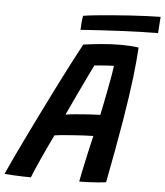

<svg xmlns="http://www.w3.org/2000/svg" viewBox="-98 -868 797 926"><g transform="rotate(5 300.0 -405.0)"><path d="M86 7.5Q72 7.5 47.2 6.8Q22.5 6 -2.2 4.8Q-27 3.5 -42 2Q-30 -25.5 -7.8 -72.8Q14.5 -120 43.2 -179.2Q72 -238.5 104 -303.5Q136 -368.5 168.2 -432.8Q200.5 -497 229.8 -553.8Q259 -610.5 282 -652.5Q320.5 -658 368.5 -662.5Q416.5 -667 462.5 -667Q508 -667 549 -661.5Q546 -603 535.8 -515.8Q525.5 -428.5 504.5 -302.2Q483.5 -176 449.5 -0.5Q435.5 1.5 412.2 3.5Q389 5.5 364.2 6.5Q339.5 7.5 320 7.5Q323 -10.5 329.2 -40Q335.5 -69.5 342.8 -103Q350 -136.5 357 -167Q364 -197.5 369 -217.5Q349 -217.5 320.2 -215.8Q291.5 -214 262.5 -212Q233.5 -210 211.2 -207.8Q189 -205.5 181.5 -204Q152.5 -144 125.8 -85Q99 -26 86 7.5ZM226 -308.5Q242.5 -311.5 273.2 -314.2Q304 -317 337 -319.2Q370 -321.5 393.5 -322Q396.5 -336 403 -368.5Q409.5 -401 417 -439.5Q424.5 -478 430.5 -512Q436.5 -546 438.5 -563Q428 -563 408.2 -561.8Q388.5 -560.5 370 -559Q351.5 -557.5 344 -556.5Q335 -539 316 -499.2Q297 -459.5 273 -409Q249 -358.5 226 -308.5ZM636.5 -739Q605.5 -739 559 -737.5Q512.5 -736 459.5 -733.8Q406.5 -731.5 355 -728.2Q303.5 -725 262.5 -722Q263 -739 264.5 -756.8Q266 -774.5 269 -790.5Q288.5 -794 324.8 -797.8Q361 -801.5 405.2 -805.2Q449.5 -809 495 -811.8Q540.5 -814.5 579.2 -816.2Q618 -818 642 -818Z"/></g></svg>

Font: Grandstander Medium
Style: Italic
Weight: 500
Italic angle: -15°
Designer: Tyler Finck
Foundry: Etcetera Type Co
Version: Version 1.200; ttfautohint (v1.8.3)